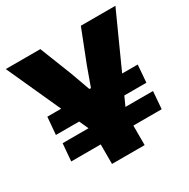

<svg xmlns="http://www.w3.org/2000/svg" viewBox="-147 -773 892 907"><g transform="rotate(-30 299.0 -319.5)"><path d="M329.5 -251 355.5 -346H550.5L543 -251ZM57.5 -201.5H550.5L543 -106.5H49.5ZM240 -346 267 -251H49.5L57.5 -346ZM218 -159 0 -639H188.5L257.5 -464L295 -360H303.5L341 -464L409.5 -639H598L381 -159ZM210.5 0V-320H388.5V0Z"/></g></svg>

Font: Anek Tamil Medium ExtraBold
Style: Regular
Weight: 800
Version: Version 1.003